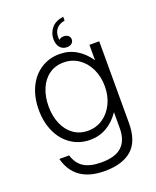

<svg xmlns="http://www.w3.org/2000/svg" viewBox="-177 -872 976 1198"><g transform="rotate(-20 311.0 -273.0)"><path d="M66 56H131Q148 112 189.5 139Q231 166 307 166Q400 166 443 125Q486 84 486 4V-102Q449 -47 399 -18.5Q349 10 290 10Q220 10 165 -26.5Q110 -63 80 -128Q50 -193 50 -276Q50 -358 80 -422.5Q110 -487 165 -523Q220 -559 290 -559Q350 -559 399.5 -530Q449 -501 486 -447V-549H551V-7Q551 114 488.5 169Q426 224 308 224Q110 224 66 56ZM488 -274Q488 -338 463 -390Q438 -442 394.5 -471.5Q351 -501 296 -501Q240 -501 199 -471.5Q158 -442 136.5 -390.5Q115 -339 115 -274Q115 -210 137 -158.5Q159 -107 200 -77.5Q241 -48 296 -48Q351 -48 394.5 -77.5Q438 -107 463 -158.5Q488 -210 488 -274ZM287 -659Q287 -699 312.5 -730.5Q338 -762 392 -770V-744Q356 -738 337.5 -716.5Q319 -695 319 -662L320 -642Q333 -654 352 -654Q371 -654 382.5 -644.5Q394 -635 394 -619Q394 -603 382 -593Q370 -583 350 -583Q321 -583 304 -603.5Q287 -624 287 -659Z"/></g></svg>

Font: Open Sauce One Light
Style: Regular
Weight: 300
Designer: Alfredo Marco Pradil
Foundry: Creative Sauce Fz LLC
Version: Version 1.477